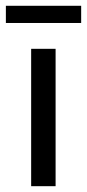

<svg xmlns="http://www.w3.org/2000/svg" viewBox="-27 -640 299 660"><path d="M-6.8 -620.1H252V-561H-6.8ZM80.1 -472.2H164.1V0H80.1Z"/></svg>

Font: Post Grotesk Regular
Style: Regular
Weight: 500
Version: 0.900; ttfautohint (v0.96) -l 8 -r 50 -G 200 -x 14 -w "gGD" 